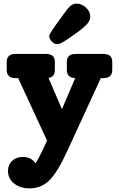

<svg xmlns="http://www.w3.org/2000/svg" viewBox="-20 -797 655 1057"><path d="M294 -554Q279 -554 265 -568.5Q251 -583 251 -599Q251 -612 320 -705Q350 -748 365.5 -762.5Q381 -777 401 -777Q430 -777 453.5 -755Q477 -733 477 -706Q477 -685 460 -665.5Q443 -646 403 -617Q349 -578 328 -566Q307 -554 294 -554ZM550 -500Q598 -500 598 -456V-412Q598 -367 550 -367H535L351 33Q297 151 252 195.5Q207 240 142 240Q91 240 57.5 213Q24 186 24 144Q24 110 47 88.5Q70 67 106 67Q152 67 175 102Q190 82 215 29L239 -23L80 -367H65Q17 -367 17 -412V-456Q17 -500 65 -500H235Q282 -500 282 -456V-412Q282 -373 247 -368L321 -196L394 -367Q348 -369 348 -412V-456Q348 -500 396 -500Z"/></svg>

Font: Solway ExtraBold
Style: Regular
Weight: 800
Designer: Mariya V. Pigoulevskaya
Foundry: The Northern Block Ltd.
Version: Version 1.000;hotconv 1.0.109;makeotfexe 2.5.65596